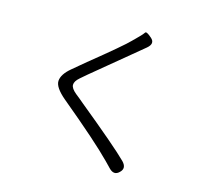

<svg xmlns="http://www.w3.org/2000/svg" viewBox="-115 -927 1230 1111"><g transform="rotate(15 500.0 -371.0)"><path d="M690 32Q660 62 627 27L593 -8Q504 -99 275 -289Q207 -346 210 -385.5Q213 -425 263 -467Q281 -483 300 -498L342 -533Q526 -682 561 -719Q578 -736 595 -753Q616 -774 622 -784Q628 -794 661 -765Q694 -737 655 -704L361 -461Q343 -446 325 -430Q297 -406 297 -384.5Q297 -363 329 -337Q347 -322 354 -317Q360 -312 379 -296Q620 -99 687 -32Q721 3 690 32Z"/></g></svg>

Font: Resource Han Rounded KR Normal
Style: Regular
Weight: 350
Designer: Cyano Hao (round all glyphs); Ryoko NISHIZUKA 西塚涼子 (kana, bopomofo & ideographs); Paul D. Hunt (Latin, Greek & Cyrillic)
Foundry: Cyano Hao
Version: 0.990